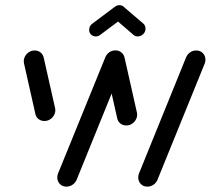

<svg xmlns="http://www.w3.org/2000/svg" viewBox="-20 -710 801 730"><path d="M505.6 -35.2Q505.6 -43 508.1 -49.6L687 -490.7Q691.9 -503 702.4 -510.6Q713 -518.1 725.9 -518.1Q741.5 -518.1 751.3 -508Q761.1 -497.8 761.1 -483Q761.1 -475.6 758.5 -468.9L579.3 -27.8Q574.8 -15.6 564.1 -8Q553.3 -0.4 540.4 -0.4Q524.8 -0.4 515.2 -10.6Q505.6 -20.7 505.6 -35.2ZM114.4 -277.4 71.1 -469.6Q70.4 -474.8 70.4 -477Q70.4 -487.4 75.9 -497Q81.5 -506.7 90.9 -512.4Q100.4 -518.1 111.9 -518.1Q124.8 -518.1 134.3 -510.4Q143.7 -502.6 146.3 -490.4L189.6 -298.5Q190.4 -293.3 190.4 -291.1Q190.4 -280.7 184.8 -271.1Q179.3 -261.5 169.8 -255.7Q160.4 -250 148.9 -250Q135.6 -250 126.1 -257.6Q116.7 -265.2 114.4 -277.4ZM197.8 -35.6Q197.8 -43 200.4 -49.6L380 -491.1Q384.4 -503.3 395.2 -510.9Q405.9 -518.5 418.9 -518.5Q434.4 -518.5 444.1 -508.1Q453.7 -497.8 453.7 -483.3Q453.7 -475.9 451.1 -469.3L271.9 -27.8Q267.4 -15.9 256.5 -8.1Q245.6 -0.4 232.6 -0.4Q217 -0.4 207.4 -10.7Q197.8 -21.1 197.8 -35.6ZM425.6 -260.4 378.5 -469.6Q377.8 -474.8 377.8 -477Q377.8 -487.4 383.1 -497Q388.5 -506.7 398 -512.4Q407.4 -518.1 418.9 -518.1Q432.2 -518.1 441.7 -510.4Q451.1 -502.6 453.7 -490.4L500.7 -281.5Q501.5 -276.3 501.5 -274.1Q501.5 -263.7 495.9 -254.1Q490.4 -244.4 480.9 -238.7Q471.5 -233 460 -233Q447 -233 437.6 -240.6Q428.1 -248.1 425.6 -260.4ZM433.7 -690.4Q444.4 -690.4 451.7 -683.3Q458.9 -676.3 458.9 -665.6Q458.9 -658.1 455.6 -651.9Q452.2 -645.6 446.7 -641.5L361.1 -577.4Q353 -571.5 344.1 -571.5Q333.3 -571.5 326.1 -578.7Q318.9 -585.9 318.9 -596.7Q318.9 -604.1 322.2 -610.2Q325.6 -616.3 331.5 -620.4L417 -684.4Q424.8 -690.4 433.7 -690.4ZM450 -684.4 524.8 -620.4Q533.3 -613 533.3 -601.1Q533.3 -588.9 524.4 -580.2Q515.6 -571.5 503.3 -571.5Q494.4 -571.5 487.4 -577.4L413.7 -641.1Z"/></svg>

Font: 26F Galaxy Sans
Style: Bold Italic
Weight: 700
Italic angle: -5°
Designer: C₂₉H₂₅N₃O₅
Version: Version 1.200